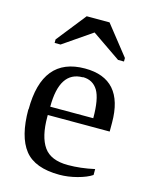

<svg xmlns="http://www.w3.org/2000/svg" viewBox="-108 -765 659 845"><g transform="rotate(15 221.5 -342.5)"><path d="M39 -233H40Q40 -471 234 -471Q410 -471 410 -271V-231H128V-222Q128 -132 160 -86.5Q192 -41 270 -41Q328 -41 391 -55V-28Q367 -12 325.5 -1Q284 10 245 10Q133 10 86 -49.5Q39 -109 39 -233ZM234 -432V-431Q129 -431 129 -269H325Q325 -357 303 -394Q280 -432 234 -432ZM75 -545V-561L181 -695H285L391 -561V-545H364L233 -635L102 -545Z"/></g></svg>

Font: Libra Serif Modern
Style: Regular
Weight: 400
Designer: Stefan Peev, Context Ltd
Foundry: Stefan Peev, Context Ltd
Version: Version 1.000